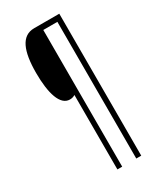

<svg xmlns="http://www.w3.org/2000/svg" viewBox="-220 -836 873 1039"><g transform="rotate(-30 216.5 -316.5)"><path d="M339 127V-760H182C102 -760 70 -681 70 -545C70 -417 97 -329 157 -329C171 -329 179 -332 190 -338V127H220V-727H308V127Z"/></g></svg>

Font: Noto Sans Thai Looped ExtraCondensed ExtraLight
Style: Regular
Weight: 200
Width: 2
Designer: Sasikarn Vongin, Ben Mitchell
Foundry: The Fontpad Ltd
Version: Version 1.001